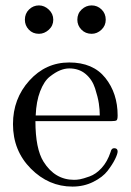

<svg xmlns="http://www.w3.org/2000/svg" viewBox="-20 -679 484 710"><path d="M72 -606Q72 -629 87.5 -644Q103 -659 124 -659Q144 -659 160.5 -643.5Q177 -628 177 -606Q177 -584 160.5 -569Q144 -554 124 -554Q101 -554 86.5 -569.5Q72 -585 72 -606ZM266 -606Q266 -629 282 -644Q298 -659 319 -659Q340 -659 355.5 -644Q371 -629 371 -606Q371 -584 355 -569Q339 -554 319 -554Q296 -554 281 -569.5Q266 -585 266 -606ZM28 -220Q28 -314 88.5 -381Q149 -448 236 -448Q324 -448 369.5 -391Q415 -334 415 -252Q415 -237 411 -234Q407 -231 390 -231H111Q111 -129 141 -81Q183 -14 254 -14Q264 -14 275.5 -16Q287 -18 311 -26.5Q335 -35 356 -58Q377 -81 389 -117Q392 -131 402 -131Q415 -131 415 -119Q415 -110 405.5 -90.5Q396 -71 378 -47.5Q360 -24 325 -6.5Q290 11 248 11Q160 11 94 -55.5Q28 -122 28 -220ZM112 -252H349Q349 -273 345.5 -296.5Q342 -320 331.5 -352.5Q321 -385 296.5 -405.5Q272 -426 236 -426Q220 -426 202.5 -419Q185 -412 164 -395.5Q143 -379 128.5 -341.5Q114 -304 112 -252Z"/></svg>

Font: CMU Serif
Style: Roman
Weight: 500
Version: Version 0.7.0